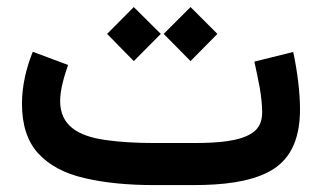

<svg xmlns="http://www.w3.org/2000/svg" viewBox="-20 -535 930 555"><path d="M538.6 0C624.5 0 700.7 -8.8 757.3 -38.6C814 -68.4 847.2 -124.5 847.2 -218.8C847.2 -267.6 839.8 -327.6 827.6 -384.8L715.3 -356.9C720.7 -332 726.1 -306.6 731 -280.3C735.4 -253.4 737.8 -230 737.8 -210C737.8 -184.1 729 -164.6 710.9 -151.9C674.8 -126.5 611.3 -121.6 539.6 -121.6H425.3C372.1 -121.6 324.7 -124.5 284.2 -130.4C202.6 -142.1 154.3 -173.8 153.8 -242.7C153.8 -277.3 166.5 -317.4 176.8 -347.2L74.7 -385.3C56.6 -340.3 43.5 -288.6 43.5 -235.4C43.5 -173.8 59.1 -126 90.3 -91.8C121.6 -57.6 166 -33.7 223.1 -20.5C280.3 -6.8 347.7 0 425.3 0ZM453.1 -437 530.8 -358.4 608.4 -437 530.8 -514.6ZM289.6 -437 366.7 -358.4 444.8 -437 366.7 -514.6Z"/></svg>

Font: Vazirmatn SemiBold
Style: Regular
Weight: 600
Designer: Saber Rastikerdar
Foundry: Saber Rastikerdar
Version: Version 33.003